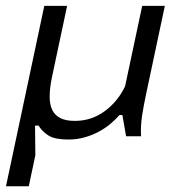

<svg xmlns="http://www.w3.org/2000/svg" viewBox="-41 -467 584 658"><path d="M0 0ZM189 -446.8 137.2 -203.1Q129.4 -165.5 129.2 -137.5Q128.9 -109.4 137.9 -90.6Q147 -71.8 165.8 -62.3Q184.6 -52.7 215.3 -52.7Q272 -52.7 316.9 -85.4Q362.3 -118.2 387.7 -171.4L446.3 -446.8H523.9L459.5 -143.6Q451.7 -107.9 446 -71Q440.4 -34.2 442.4 0H391.1L378.4 -72.8H368.2Q354.5 -56.6 336.2 -41.5Q317.9 -26.4 295.4 -14.6Q272.9 -2.9 247.3 4.2Q221.7 11.2 193.4 11.2Q147.9 11.2 126 -2Q115.2 -8.8 106.4 -17.3Q97.7 -25.9 91.3 -36.6H79.1L80.1 65.4L57.6 171.4H-20.5L110.8 -446.8Z"/></svg>

Font: PT Astra Sans
Style: Italic
Weight: 400
Italic angle: -16°
Designer: A.Korolkova, I. Chaeva
Foundry: ParaType Ltd
Version: Version 1.001; ttfautohint (v1.6)